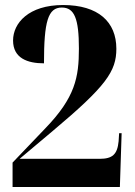

<svg xmlns="http://www.w3.org/2000/svg" viewBox="-20 -744 536 764"><path d="M30 0H457L464 -214H454L452 -182C447 -129 427 -112 376 -112H58L190 -223C402 -401 443 -460 443 -550C443 -657 371 -724 231 -724C94 -724 32 -652 32 -583C32 -512 90 -492 155 -492C155 -659 171 -714 226 -714C276 -714 294 -670 294 -551C294 -436 279 -356 160 -233L30 -97Z"/></svg>

Font: Noto Serif Display Condensed ExtraBold
Style: Regular
Weight: 800
Width: 3
Designer: Monotype Design Team
Foundry: Monotype Imaging Inc.
Version: Version 2.009